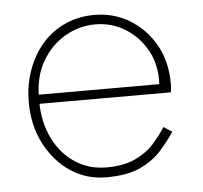

<svg xmlns="http://www.w3.org/2000/svg" viewBox="-42 -513 598 566"><g transform="rotate(-5 257.5 -230.0)"><path d="M62 -223H462Q463 -229 463.5 -235.5Q464 -242 464 -248Q464 -314 436 -363.5Q408 -413 361 -441.5Q314 -470 257 -470Q205 -470 162.5 -448.5Q120 -427 91.5 -388.5Q63 -350 50 -299Q46 -283 44 -266Q42 -249 42 -231Q42 -162 70 -107.5Q98 -53 145 -21.5Q192 10 251 10Q313 10 351.5 -8Q390 -26 414 -53Q438 -80 456 -107L431 -123Q416 -99 394.5 -75Q373 -51 339 -35Q305 -19 254 -19Q202 -19 161 -46Q120 -73 96.5 -121Q73 -169 73 -231V-240Q73 -304 99.5 -349Q126 -394 168 -418Q210 -442 257 -442Q306 -442 346 -417Q386 -392 409.5 -349Q433 -306 430 -250H62Z"/></g></svg>

Font: Jost ExtraLight
Style: Regular
Weight: 250
Version: Version 3.710